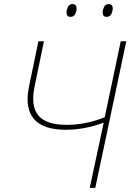

<svg xmlns="http://www.w3.org/2000/svg" viewBox="-20 -915 640 935"><path d="M417 0 485 -318Q392 -283 300 -283Q190 -283 145 -336Q100 -389 121 -492L167 -714H194L148 -492Q129 -398 167 -352.5Q205 -307 305 -307Q398 -307 490 -344L568 -714H595L444 0ZM499 -833Q480 -833 480 -854Q480 -867 486.5 -881Q493 -895 509 -895Q529 -895 529 -874Q529 -861 522.5 -847Q516 -833 499 -833ZM323 -833Q304 -833 304 -854Q304 -867 310.5 -881Q317 -895 333 -895Q353 -895 353 -874Q353 -861 346.5 -847Q340 -833 323 -833Z"/></svg>

Font: Noto Sans Thin
Style: Italic
Weight: 100
Italic angle: -12°
Designer: Monotype Design Team
Foundry: Monotype Imaging Inc.
Version: Version 2.013; ttfautohint (v1.8.4.7-5d5b)